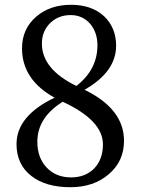

<svg xmlns="http://www.w3.org/2000/svg" viewBox="-20 -768 589 802"><path d="M374 -65Q410 -103 410 -165Q410 -265 242 -343Q136 -277 136 -176Q136 -109 175 -68Q214 -27 277 -27Q337 -27 374 -65ZM299 -409Q387 -477 387 -579Q387 -631 358 -667Q326 -705 275 -705Q225 -705 191 -673Q155 -639 155 -586Q155 -479 299 -409ZM498 -180Q498 -94 434 -40Q371 14 274 14Q171 14 111 -33Q49 -81 49 -166Q49 -284 208 -360Q72 -435 72 -566Q72 -648 132 -699Q189 -748 277 -748Q363 -748 415 -700Q465 -652 465 -577Q465 -468 333 -393Q498 -313 498 -180Z"/></svg>

Font: Source Han Serif TW Medium
Style: Regular
Weight: 500
Designer: Ryoko NISHIZUKA Ë•øÂ°öÊ∂ºÂ≠ê (kana & ideographs); Frank Grie√ühammer (Latin, Greek & Cyrillic); Wenlong ZHANG Âº†ÊñáÈæô 
Foundry: Adobe Systems Incorporated
Version: Version 1.000;PS 1;hotconv 16.6.53;makeotf.lib2.5.65590